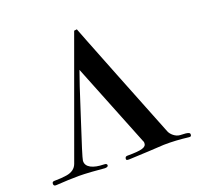

<svg xmlns="http://www.w3.org/2000/svg" viewBox="-130 -886 1056 1029"><g transform="rotate(-20 398.0 -371.5)"><path d="M539 -65C542 -60 543 -56 543 -51C543 -26 517 -18 434 -18C425 -18 421 -14 420 -5C419 3 425 4 437 4C518 1 584 -3 637 -6C683 -7 730 -4 779 2C788 3 792 0 792 -9C792 -17 790 -24 737 -25C712 -26 686 -49 679 -69L528 -449C450 -646 411 -746 411 -747L395 -745L151 -74C142 -50 122 -35 91 -30C73 -27 49 -25 20 -25C11 -25 7 -21 7 -12C7 -3 12 1 23 0C70 -3 114 -5 153 -5C170 -5 194 -4 225 -2L298 4C309 4 316 1 317 -5C318 -13 312 -17 298 -17C241 -18 197 -36 201 -75C202 -86 225 -160 270 -297C311 -426 338 -506 350 -538L539 -65Z"/></g></svg>

Font: GFS Fleischman
Style: Regular
Weight: 400
Designer: George Matthiopoulos
Foundry: George Matthiopoulos
Version: Version 1.0